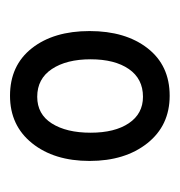

<svg xmlns="http://www.w3.org/2000/svg" viewBox="-8 -768 351 374"><g transform="rotate(90 167.0 -580.5)"><path d="M40 -580Q40 -650 73.5 -693Q107 -736 166 -736Q224 -736 258.5 -692.5Q293 -649 293 -580Q293 -511 258.5 -468Q224 -425 166 -425Q107 -425 73.5 -467.5Q40 -510 40 -580ZM238 -582Q238 -629 219.5 -656.5Q201 -684 168 -684Q133 -684 114 -656.5Q95 -629 95 -582Q95 -535 114 -506.5Q133 -478 168 -478Q202 -478 220 -506.5Q238 -535 238 -582Z"/></g></svg>

Font: Noto Serif CondBlack
Style: Regular
Weight: 900
Width: 3
Designer: Monotype Design Team
Foundry: Monotype Imaging Inc.
Version: Version 1.001